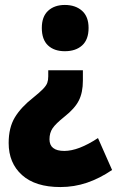

<svg xmlns="http://www.w3.org/2000/svg" viewBox="-20 -583 473 776"><path d="M315 -257Q315 -209 298.5 -176.5Q282 -144 240 -111Q205 -83 192.5 -64.5Q180 -46 180 -20Q180 27 240 27Q297 27 376 -25L433 104Q383 138 331.5 155.5Q280 173 224 173Q123 173 69 124.5Q15 76 15 -5Q15 -67 40 -108.5Q65 -150 115 -189Q141 -210 154 -223.5Q167 -237 171 -248Q175 -259 175 -274V-299H315ZM338 -470Q338 -423 312 -399.5Q286 -376 242 -376Q199 -376 174 -399.5Q149 -423 149 -470Q149 -516 174.5 -539.5Q200 -563 242 -563Q285 -563 311.5 -539.5Q338 -516 338 -470Z"/></svg>

Font: Noto Sans Thai Cond Blk
Style: Regular
Weight: 900
Width: 3
Designer: Monotype Design Team
Foundry: Monotype Imaging Inc.
Version: Version 2.002; ttfautohint (v1.8.4.7-5d5b)